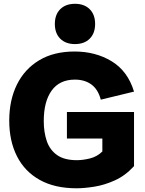

<svg xmlns="http://www.w3.org/2000/svg" viewBox="-20 -991 775 1024"><path d="M388.7 13.2Q272 13.2 191.9 -31.5Q111.8 -76.2 70.6 -157.5Q29.3 -238.8 29.3 -347.7Q29.3 -457 70.3 -540Q111.3 -623 189.2 -669.7Q267.1 -716.3 377.9 -716.3Q489.7 -716.3 575.7 -664.1Q661.6 -611.8 694.8 -502.4L517.6 -459.5Q502.9 -514.6 467.3 -540.5Q431.6 -566.4 379.4 -566.4Q297.9 -566.4 255.6 -508.1Q213.4 -449.7 213.4 -345.2Q213.4 -285.2 229.7 -238Q246.1 -190.9 284.7 -163.8Q323.2 -136.7 390.1 -136.7Q421.9 -136.7 459.7 -146Q497.6 -155.3 525.9 -183.1V-252H336.9V-393.6H694.8V-105Q648.4 -54.2 592.8 -29.1Q537.1 -3.9 483.2 4.6Q429.2 13.2 388.7 13.2ZM379.9 -755.9Q330.1 -755.9 301.3 -784.7Q272.5 -813.5 272.5 -863.3Q272.5 -913.1 301.3 -941.9Q330.1 -970.7 379.9 -970.7Q429.7 -970.7 458.5 -941.9Q487.3 -913.1 487.3 -863.3Q487.3 -813.5 458.5 -784.7Q429.7 -755.9 379.9 -755.9Z"/></svg>

Font: Schibsted Grotesk ExtraBold
Style: Regular
Weight: 800
Designer: Bakken & Baeck AS, Henrik Kongsvoll
Foundry: Schibsted ASA
Version: Version 1.100; ttfautohint (v1.8.4.7-5d5b);gftools[0.9.25]